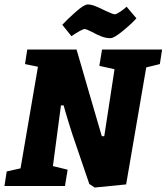

<svg xmlns="http://www.w3.org/2000/svg" viewBox="-39 -833 746 860"><path d="M677 -546 616 -531 526 -7 385 7 361 -9 301 -185Q286 -227 269 -282.5Q252 -338 246 -361H234L198 -89L264 -73L252 0H-19L-9 -65L53 -79L131 -534L73 -546L83 -611H304L367 -394L417 -223H428L474 -523L406 -538L418 -611H687ZM373 -690Q347 -703 340 -703Q329 -703 281 -671L240 -722Q264 -748 301 -780.5Q338 -813 354 -813Q369 -813 388 -805.5Q407 -798 433 -785Q440 -782 454.5 -775.5Q469 -769 475 -769Q482 -769 499.5 -780.5Q517 -792 528 -803L572 -751Q553 -729 512.5 -695.5Q472 -662 456 -662Q436 -662 416 -669.5Q396 -677 373 -690Z"/></svg>

Font: Grenze ExtraBold
Style: Italic
Weight: 800
Italic angle: -10°
Designer: Renata Polastri
Foundry: Omnibus-Type
Version: Version 1.002; ttfautohint (v1.8)